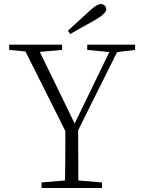

<svg xmlns="http://www.w3.org/2000/svg" viewBox="-20 -948 722 968"><path d="M334 -776.4 322.3 -793Q338.9 -808.6 428.7 -890.6Q468.8 -927.7 487.3 -927.7Q499 -927.7 507.3 -920.4Q515.6 -913.1 515.6 -901.4Q515.6 -880.9 463.9 -849.6Q372.1 -798.8 334 -776.4ZM570.3 -685.5 374 -291Q374 -112.3 375 -38.1L494.1 -28.3V0H189.5V-28.3L307.6 -38.1Q309.6 -110.4 309.6 -287.1L108.4 -688.5L26.4 -696.3V-722.7H293V-696.3L180.7 -686.5L356.4 -325.2L531.2 -685.5L419.9 -696.3V-722.7H661.1V-696.3Z"/></svg>

Font: GenYoMin TW TTF ExtraLight
Style: Regular
Weight: 250
Version: Version 1.300